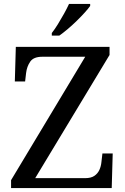

<svg xmlns="http://www.w3.org/2000/svg" viewBox="-20 -951 632 971"><path d="M36 0V-40L411 -664H194Q150 -664 133 -639.5Q116 -615 112 -582L107 -539H55L60 -714H534V-673L158 -50H410Q440 -50 457 -61.5Q474 -73 482.5 -91.5Q491 -110 493 -132L498 -175H550L545 0ZM242 -784Q257 -803 273 -829Q289 -855 304 -882Q319 -909 329 -931H436V-921Q427 -908 409 -888Q391 -868 368.5 -846Q346 -824 323 -804.5Q300 -785 280 -771H242Z"/></svg>

Font: Noto Serif Tamil
Style: Italic
Weight: 400
Italic angle: -12°
Designer: Indian Type Foundry, Tom Grace, and the Monotype Design Team
Foundry: Monotype Imaging Inc.
Version: Version 2.003